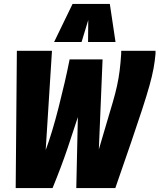

<svg xmlns="http://www.w3.org/2000/svg" viewBox="-20 -959 813 979"><path d="M568 0H369L377 -362Q357 -299 325 -204.5Q293 -110 248 0H60L66 -700H245L213 -194Q229 -236 246 -292.5Q263 -349 279 -412Q295 -475 309.5 -537.5Q324 -600 335 -656H503L484 -197Q507 -276 524.5 -334.5Q542 -393 555 -437.5Q568 -482 576.5 -520.5Q585 -559 590 -598.5Q595 -638 598 -686V-700H773Q773 -696 773 -692Q773 -688 773 -685Q770 -649 763 -610.5Q756 -572 742 -522Q728 -472 705 -401.5Q682 -331 648.5 -233Q615 -135 568 0ZM256 -745 350 -939H540L569 -745H429L430 -857L396 -745Z"/></svg>

Font: Georama Condensed Black
Style: Italic
Weight: 900
Width: 3
Italic angle: -9°
Designer: Jean-Baptiste Levee
Foundry: Production Type
Version: Version 1.000